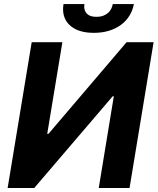

<svg xmlns="http://www.w3.org/2000/svg" viewBox="-20 -938 786 958"><path d="M448.5 -774.1Q367.9 -774.1 327.1 -813.2Q294.7 -844.1 294.7 -892.4Q294.7 -904.1 296.9 -917.6H401.3Q400.2 -911.2 400.2 -905.2Q400.2 -882.5 415 -868.3Q429.7 -854 461.6 -854Q480.5 -854 494.7 -859.4Q508.9 -864.7 518.8 -873.4Q528.8 -882.1 534.6 -893.6Q540.5 -905.2 542.6 -917.6H648.1Q642 -886 625.9 -859.7Q609.7 -833.5 584.2 -814.5Q558.6 -795.5 524.5 -784.8Q490.4 -774.1 448.5 -774.1ZM626.4 0H472.7L547.9 -457.7H542.3L150.9 0H18.1L138.1 -727.3H291.2L215.6 -269.9H221.6L611.5 -727.3H746.4Z"/></svg>

Font: Linik Sans
Style: Bold Italic
Weight: 700
Italic angle: 9°
Designer: Fonts by Rasmus Andersson / Changes by Cristiano Sobral with parts from Marc Monis
Foundry: rsms
Version: Version 3.020; ttfautohint (v1.6)